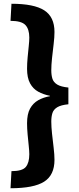

<svg xmlns="http://www.w3.org/2000/svg" viewBox="-20 -871 420 1022"><path d="M41 -851Q161 -851 215.5 -816Q270 -781 270 -701Q270 -673 265.5 -636Q261 -599 257 -562Q253 -525 253 -497Q253 -471 259 -452Q265 -433 284.5 -421Q304 -409 344 -405V-316Q304 -312 284.5 -300Q265 -288 259 -269Q253 -250 253 -224Q253 -196 257 -159Q261 -122 265.5 -85Q270 -48 270 -20Q270 61 215 96Q160 131 36 131L41 40Q99 40 117.5 17.5Q136 -5 136 -50Q136 -66 133 -94.5Q130 -123 127 -155Q124 -187 124 -215Q124 -264 140 -293Q156 -322 183.5 -337.5Q211 -353 246 -359V-361Q211 -368 183.5 -383Q156 -398 140 -427.5Q124 -457 124 -505Q124 -533 127 -565Q130 -597 133 -625.5Q136 -654 136 -671Q136 -716 115 -738Q94 -760 36 -760Z"/></svg>

Font: Murecho ExtraBold
Style: Regular
Weight: 800
Designer: Neil Summerour
Foundry: Positype
Version: Version 1.010; ttfautohint (v1.8.3)